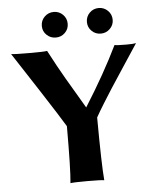

<svg xmlns="http://www.w3.org/2000/svg" viewBox="-57 -883 767 934"><g transform="rotate(-5 326.5 -415.5)"><path d="M397 -771C397 -753.7 403.1 -739.1 415.3 -727.1C427.5 -715 442.4 -709 460 -709C477.2 -709 492 -715.1 504.4 -727.3C516.8 -739.5 522.9 -754.1 522.9 -771C522.9 -788.6 516.8 -803.5 504.4 -815.7C492 -827.9 477.2 -834 460 -834C442.4 -834 427.5 -827.9 415.3 -815.7C403.1 -803.5 397 -788.6 397 -771ZM176.8 -771C176.8 -753.7 182.9 -739.1 195.3 -727.1C207.7 -715 222.7 -709 240.2 -709C257.8 -709 272.7 -715 284.9 -727.1C297.1 -739.1 303.2 -753.7 303.2 -771C303.2 -788.6 297.1 -803.5 284.9 -815.7C272.7 -827.9 257.8 -834 240.2 -834C222.7 -834 207.7 -827.9 195.3 -815.7C182.9 -803.5 176.8 -788.6 176.8 -771ZM406.2 -304.2C416.3 -322.4 429.4 -344.4 445.3 -370.1L487.8 -437.5L552.7 -536.6L626 -647.9C617.2 -646 601.6 -645 579.1 -645C548.5 -645 529.1 -646 521 -647.9C478 -559.1 423.5 -462.2 357.4 -357.4L314.9 -429.7L270.5 -504.9L232.4 -572.3L191.9 -647.9C180.5 -646 154.5 -645 113.8 -645C60.1 -645 27.5 -646 16.1 -647.9L143.6 -452.1C201.5 -362.6 238.9 -303.5 255.9 -274.9C255.9 -133 253.6 -40.4 249 2.9C259.8 1 287.1 0 331.1 0C375.7 0 403.3 1 414.1 2.9C409.5 -48.5 406.9 -150.9 406.2 -304.2Z"/></g></svg>

Font: Linux Biolinum G
Style: Bold
Weight: 700
Designer: Philipp H. Poll
Foundry: Philipp H. Poll
Version: Version 1.1.0